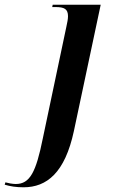

<svg xmlns="http://www.w3.org/2000/svg" viewBox="-155 -556 482 816"><path d="M-55 240C44 240 121 178 159 1L273 -536H69L67 -526H81C118 -526 134 -518 134 -487C134 -475 131 -460 127 -442L27 32C-2 176 -28 226 -88 226C-102 226 -122 222 -132 219L-135 229C-111 236 -87 240 -55 240Z"/></svg>

Font: Noto Serif Display SemiCondensed SemiBold
Style: Italic
Weight: 600
Width: 4
Italic angle: -12°
Designer: Monotype Design Team
Foundry: Monotype Imaging Inc.
Version: Version 2.009